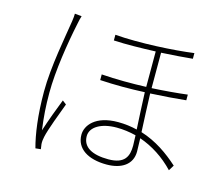

<svg xmlns="http://www.w3.org/2000/svg" viewBox="-106 -887 1213 1047"><g transform="rotate(15 500.0 -363.5)"><path d="M193 -746C193 -735 192 -721 189 -702C176 -615 140 -434 140 -292C140 -158 155 -54 175 19L205 16C204 9 202 -3 201 -12C200 -25 202 -41 205 -54C214 -97 253 -199 274 -255L252 -272C233 -225 202 -141 184 -85C174 -162 170 -216 170 -293C170 -416 196 -580 221 -698C224 -716 228 -729 232 -742ZM686 -133C686 -74 668 -26 574 -26C484 -26 428 -55 428 -118C428 -170 488 -205 574 -205C611 -205 648 -200 684 -191C685 -166 686 -145 686 -133ZM902 -479C845 -472 776 -466 702 -462V-469V-662C769 -666 832 -670 878 -675V-707C768 -692 573 -681 436 -692V-660C506 -656 591 -658 672 -661V-466V-461C590 -458 503 -458 420 -464V-432C502 -427 589 -427 672 -431C674 -367 679 -287 682 -223C649 -231 613 -236 574 -236C446 -236 398 -170 398 -118C398 -39 468 4 572 4C656 4 715 -34 715 -107C715 -125 714 -151 713 -182C785 -157 852 -114 909 -54L928 -85C868 -139 798 -189 711 -216C708 -283 704 -365 702 -432C777 -436 846 -441 902 -447Z"/></g></svg>

Font: Source Han Sans CN ExtraLight
Style: Regular
Weight: 250
Designer: Ryoko NISHIZUKA (kana & ideographs); Paul D. Hunt (Latin, Greek & Cyrillic); Wenlong ZHANG (bopomofo); Sandoll Communica
Foundry: Adobe Systems Incorporated
Version: Version 1.004;PS 1.004;hotconv 16.6.51;makeotf.lib2.5.65220